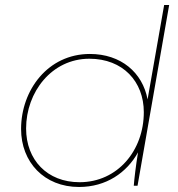

<svg xmlns="http://www.w3.org/2000/svg" viewBox="-20 -740 709 765"><path d="M513 0H528L654 -720H634L568 -344C548 -451 462 -525 338 -525C171 -525 64 -381 64 -226C64 -94 156 5 295 5C403 5 485 -52 530 -133C521 -79 515 -26 513 0ZM336 -506C470 -506 553 -415 553 -293C553 -141 449 -14 297 -14C168 -14 84 -103 84 -228C84 -373 186 -506 336 -506Z"/></svg>

Font: Fixel Display 20240404 Thin
Style: Italic
Weight: 100
Italic angle: -10°
Designer: AlfaBravo + MacPaw
Foundry: Kyrylo Tkachov, Marchela Mozhyna, Serhii Makarenko, Maria Weinstein, Zakhar Kryvoshyya
Version: Version 1.211;Glyphs 3.2 (3225)